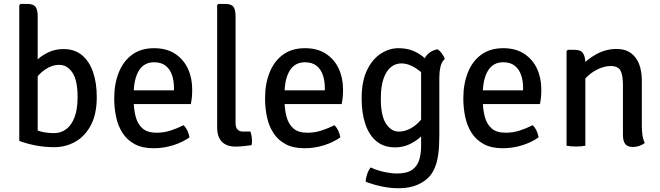

<svg xmlns="http://www.w3.org/2000/svg" viewBox="-20 -756 3424 996"><path d="M175.5 -25H80V-729L86.5 -735.5H122.5Q153.5 -735.5 164.5 -720.2Q175.5 -705 175.5 -672ZM482 -253Q482 -164.5 451.5 -106.8Q421 -49 370.8 -20.8Q320.5 7.5 260.5 7.5Q213 7.5 167.5 -1Q122 -9.5 80 -25L128.5 -101Q160 -82.5 191 -74Q222 -65.5 261 -65.5Q296 -65.5 323.5 -86Q351 -106.5 366.8 -148Q382.5 -189.5 382.5 -252Q382.5 -340.5 355.2 -380Q328 -419.5 288.5 -419.5Q250 -420 213.5 -395Q177 -370 156 -331.5L141.5 -412.5Q156.5 -432 180.5 -452.5Q204.5 -473 237 -487.2Q269.5 -501.5 309.5 -501.5Q367 -501.5 405.2 -469.8Q443.5 -438 462.8 -381.8Q482 -325.5 482 -253Z M633.5 -216V-287.5H882.5V-300.5Q882.5 -336.5 872.2 -366.8Q862 -397 839.2 -415Q816.5 -433 779.5 -433Q726.5 -433 700 -388.8Q673.5 -344.5 673.5 -268V-238Q673.5 -189.5 683.8 -150.8Q694 -112 719.5 -89.8Q745 -67.5 791.5 -67.5Q830 -67.5 865 -78.8Q900 -90 932 -106.5Q944.5 -95 952.8 -76.8Q961 -58.5 963 -43.5Q927.5 -18 878.2 -2.5Q829 13 777 13Q718.5 13 679 -8.2Q639.5 -29.5 616 -65.8Q592.5 -102 582.5 -148.5Q572.5 -195 572.5 -246Q572.5 -320.5 595.8 -379.2Q619 -438 665 -472Q711 -506 779.5 -506Q844 -506 888 -477.2Q932 -448.5 954.5 -400.2Q977 -352 977 -292.5Q977 -269.5 975.5 -252.8Q974 -236 970 -216Z M1279 -73.5Q1287 -52 1287 -24Q1287 -18.5 1286.8 -13Q1286.5 -7.5 1285 -3Q1268.5 -0.5 1245 2Q1221.5 4.5 1202.5 4.5Q1156 4.5 1131.2 -20.5Q1106.5 -45.5 1106.5 -95V-729L1112.5 -735.5H1149.5Q1180.5 -735.5 1191.2 -720.2Q1202 -705 1202 -672V-117.5Q1202 -95.5 1211.8 -84.5Q1221.5 -73.5 1241 -73.5Z M1416 -216V-287.5H1665V-300.5Q1665 -336.5 1654.8 -366.8Q1644.5 -397 1621.8 -415Q1599 -433 1562 -433Q1509 -433 1482.5 -388.8Q1456 -344.5 1456 -268V-238Q1456 -189.5 1466.2 -150.8Q1476.5 -112 1502 -89.8Q1527.5 -67.5 1574 -67.5Q1612.5 -67.5 1647.5 -78.8Q1682.5 -90 1714.5 -106.5Q1727 -95 1735.2 -76.8Q1743.5 -58.5 1745.5 -43.5Q1710 -18 1660.8 -2.5Q1611.5 13 1559.5 13Q1501 13 1461.5 -8.2Q1422 -29.5 1398.5 -65.8Q1375 -102 1365 -148.5Q1355 -195 1355 -246Q1355 -320.5 1378.2 -379.2Q1401.5 -438 1447.5 -472Q1493.5 -506 1562 -506Q1626.5 -506 1670.5 -477.2Q1714.5 -448.5 1737 -400.2Q1759.5 -352 1759.5 -292.5Q1759.5 -269.5 1758 -252.8Q1756.5 -236 1752.5 -216Z M2287 -450Q2270.5 -435 2264.8 -408.8Q2259 -382.5 2259 -353V-53.5Q2259 3 2253.8 42Q2248.5 81 2238 108Q2227.5 135 2212 154.5Q2188.5 183.5 2146.8 202Q2105 220.5 2049 220.5Q2003 220.5 1957 210.5Q1911 200.5 1877 186.5Q1877.5 168 1884.8 146.8Q1892 125.5 1903 112.5Q1934.5 127.5 1972.5 135.8Q2010.5 144 2039.5 144Q2091.5 144 2118.5 124.5Q2145.5 105 2155 72.5Q2164.5 40 2164.5 1V-370.5Q2164.5 -417 2183.2 -453.5Q2202 -490 2249 -500.5Q2261.5 -493 2272.5 -478.2Q2283.5 -463.5 2287 -450ZM1856 -245.5Q1856 -334.5 1884 -392.2Q1912 -450 1955.8 -478Q1999.5 -506 2046 -506Q2089 -506 2120.8 -493.2Q2152.5 -480.5 2175.8 -460.8Q2199 -441 2216.5 -420L2203.5 -336Q2177.5 -375.5 2138.8 -401.2Q2100 -427 2061 -427Q2031.5 -427 2007.5 -407.5Q1983.5 -388 1969.5 -347.8Q1955.5 -307.5 1955.5 -245Q1955.5 -154 1982.8 -113.8Q2010 -73.5 2048 -73.5Q2089 -73.5 2126.8 -100.2Q2164.5 -127 2185.5 -167.5L2200 -91Q2186.5 -68.5 2161.8 -45.8Q2137 -23 2103.2 -7.2Q2069.5 8.5 2029 8.5Q1971.5 8.5 1933 -23.2Q1894.5 -55 1875.2 -112.2Q1856 -169.5 1856 -245.5Z M2444.5 -216V-287.5H2693.5V-300.5Q2693.5 -336.5 2683.2 -366.8Q2673 -397 2650.2 -415Q2627.5 -433 2590.5 -433Q2537.5 -433 2511 -388.8Q2484.5 -344.5 2484.5 -268V-238Q2484.5 -189.5 2494.8 -150.8Q2505 -112 2530.5 -89.8Q2556 -67.5 2602.5 -67.5Q2641 -67.5 2676 -78.8Q2711 -90 2743 -106.5Q2755.5 -95 2763.8 -76.8Q2772 -58.5 2774 -43.5Q2738.5 -18 2689.2 -2.5Q2640 13 2588 13Q2529.5 13 2490 -8.2Q2450.5 -29.5 2427 -65.8Q2403.5 -102 2393.5 -148.5Q2383.5 -195 2383.5 -246Q2383.5 -320.5 2406.8 -379.2Q2430 -438 2476 -472Q2522 -506 2590.5 -506Q2655 -506 2699 -477.2Q2743 -448.5 2765.5 -400.2Q2788 -352 2788 -292.5Q2788 -269.5 2786.5 -252.8Q2785 -236 2781 -216Z M2962 -497.5Q2993 -497.5 3004.8 -479.2Q3016.5 -461 3016.5 -428V0Q2996.5 4 2968.5 4Q2940 4 2919 0V-491L2925.5 -497.5ZM3309.5 -103.5Q3309.5 -77.5 3312.8 -54.5Q3316 -31.5 3325 -14.5Q3314 -5.5 3297.5 0.5Q3281 6.5 3263.5 6.5Q3235 6.5 3223.2 -9.2Q3211.5 -25 3211.5 -56V-315Q3211.5 -367 3198.5 -390.2Q3185.5 -413.5 3147.5 -413.5Q3121 -413.5 3091 -401.2Q3061 -389 3034.5 -366.5Q3008 -344 2991.5 -314.5V-409.5Q3025 -448.5 3074.2 -475.2Q3123.5 -502 3177.5 -502Q3224.5 -502 3253.5 -480.2Q3282.5 -458.5 3296 -421.8Q3309.5 -385 3309.5 -339.5Z"/></svg>

Font: Signika Negative Light
Style: Regular
Weight: 400
Version: Version 2.001